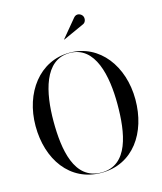

<svg xmlns="http://www.w3.org/2000/svg" viewBox="-140 -1077 1003 1189"><g transform="rotate(-15 361.5 -483.0)"><path d="M489 -908.5C506 -916 512 -941 502.5 -957.5C493 -974 465 -985.5 446.5 -963L351 -848L352 -846.5ZM362 10C565 10 681.5 -162 681.5 -375C681.5 -588 555 -760 362 -760C169 -760 41.5 -588 41.5 -375C41.5 -162 159 10 362 10ZM362 -758C526 -758 566.5 -557 566.5 -375C566.5 -193 536 8 362 8C188 8 156.5 -193 156.5 -375C156.5 -557 198 -758 362 -758Z"/></g></svg>

Font: Bodoni* 96pt
Style: Regular
Weight: 400
Version: Version 2.3